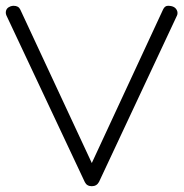

<svg xmlns="http://www.w3.org/2000/svg" viewBox="-20 -638 634 663"><path d="M322 -10Q314 5 297 5Q280 5 273 -9L2 -585Q0 -590 0 -594Q0 -610 16 -616Q22 -618 27 -618Q44 -618 50 -605L297 -75L543 -605Q549 -618 560 -618Q584 -618 591 -602Q593 -598 593 -593Q593 -588 591 -584Z"/></svg>

Font: Flamenco
Style: Regular
Weight: 400
Designer: Luciano Vergara
Foundry: Luciano Vergara
Version: Version 1.002